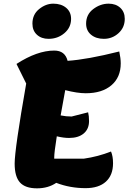

<svg xmlns="http://www.w3.org/2000/svg" viewBox="-20 -1002 701 1048"><path d="M547 -790Q504 -790 477 -812.5Q450 -835 450 -873Q450 -923 489 -952.5Q528 -982 573 -982Q612 -982 636.5 -959.5Q661 -937 661 -899Q661 -852 627 -821Q593 -790 547 -790ZM245 -790Q206 -790 181.5 -812.5Q157 -835 157 -873Q157 -923 193.5 -952.5Q230 -982 271 -982Q314 -982 341 -959.5Q368 -937 368 -899Q368 -852 331.5 -821Q295 -790 245 -790ZM182 26Q118 26 89 -6Q60 -38 60 -109Q60 -187 123 -546L70 -653Q183 -726 276 -726Q335 -726 349 -670Q456 -677 631 -721Q639 -684 639 -656Q639 -580 588 -536.5Q537 -493 448 -493Q402 -493 336 -510Q326 -453 311 -372Q341 -366 371 -366L461 -389Q466 -369 466 -341Q466 -298 437 -273.5Q408 -249 357 -249Q327 -249 290 -258Q276 -169 276 -144V-136H438Q515 -147 586 -175Q597 -149 597 -111Q597 -46 558 -10.5Q519 25 447 25Q362 25 287 -4Q243 26 182 26Z"/></svg>

Font: Lemonada
Style: Bold
Weight: 700
Designer: Mohamed Gaber (Arabic), Eduardo Tunni (Latin)
Foundry: Kief Type Foundry
Version: Version 4.004